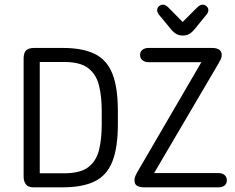

<svg xmlns="http://www.w3.org/2000/svg" viewBox="-20 -801 1006 821"><path d="M81 -46Q81 -26 90.5 -13Q100 0 122 0H248Q333 0 385 -25.5Q437 -51 460.5 -110.5Q484 -170 484 -270V-326Q484 -427 460.5 -486Q437 -545 385 -570.5Q333 -596 248 -596H127Q102 -596 91.5 -585.5Q81 -575 81 -550ZM150 -60V-536H254Q324 -536 358 -509Q392 -482 403.5 -435Q415 -388 415 -327V-268Q415 -207 403.5 -160Q392 -113 358 -86.5Q324 -60 254 -60ZM841 -535 566 -63Q560 -52 557.5 -44.5Q555 -37 555 -31Q555 -12 567 -6Q579 0 596 0H913Q931 0 940.5 -8Q950 -16 950 -30Q950 -44 940.5 -52.5Q931 -61 913 -61H639L914 -529Q920 -539 924 -547.5Q928 -556 928 -564Q929 -580 918 -588Q907 -596 887 -596H616Q599 -596 589 -588Q579 -580 579 -566Q579 -552 589 -543.5Q599 -535 616 -535ZM761 -707 700 -769Q688 -781 677 -781Q667 -781 659.5 -774Q652 -767 652 -757Q652 -750 659 -739L707 -681Q721 -663 733.5 -656Q746 -649 762 -649Q778 -649 790 -656Q802 -663 817 -682L864 -740Q871 -749 871 -757Q871 -767 863.5 -774Q856 -781 846 -781Q835 -781 822 -768Z"/></svg>

Font: Beiruti
Style: Regular
Weight: 400
Designer: Arlette Boutros
Foundry: Boutros
Version: Version 1.41